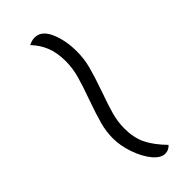

<svg xmlns="http://www.w3.org/2000/svg" viewBox="26 -580 585 585"><g transform="rotate(45 319.0 -287.0)"><path d="M313 -264Q269 -280 238.5 -288.5Q208 -297 178 -297Q142 -297 115.5 -286.5Q89 -276 67 -255Q60 -268 60 -281Q60 -310 96.5 -326Q133 -342 181 -342Q213 -342 243 -334Q273 -326 322 -309Q363 -294 392 -286Q421 -278 449 -278Q489 -278 518 -292Q547 -306 580 -338Q592 -327 592 -312Q592 -293 569.5 -274.5Q547 -256 512.5 -244Q478 -232 446 -232Q417 -232 387.5 -240Q358 -248 313 -264Z"/></g></svg>

Font: K2D Thin
Style: Italic
Weight: 100
Italic angle: -10°
Designer: Katatrad Aksorn Co.,Ltd.
Foundry: Cadson Demak Co.,Ltd.
Version: Version 1.000; ttfautohint (v1.6)